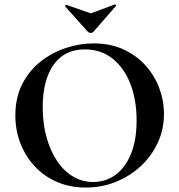

<svg xmlns="http://www.w3.org/2000/svg" viewBox="-20 -831 806 863"><path d="M366 12Q294 12 235.5 -13.5Q177 -39 135.5 -84Q94 -129 71.5 -187.5Q49 -246 49 -312Q49 -393 80.5 -454Q112 -515 164 -555.5Q216 -596 278 -616Q340 -636 401 -636Q475 -636 533.5 -609.5Q592 -583 633 -538Q674 -493 695.5 -436Q717 -379 717 -319Q717 -249 689 -189Q661 -129 612.5 -84Q564 -39 500.5 -13.5Q437 12 366 12ZM399 -13Q455 -13 499 -45Q543 -77 568.5 -139Q594 -201 594 -290Q594 -382 566 -454Q538 -526 486 -567.5Q434 -609 361 -609Q270 -609 221 -540Q172 -471 172 -349Q172 -276 189 -214.5Q206 -153 236.5 -107.5Q267 -62 308.5 -37.5Q350 -13 399 -13ZM376 -687 273 -802Q272 -805 275 -808Q278 -811 279 -809L388 -771L496 -811Q498 -812 500.5 -809Q503 -806 501 -804L399 -687Q395 -683 388 -683Q381 -683 376 -687Z"/></svg>

Font: Cormorant Garamond Light
Style: Regular
Weight: 300
Designer: Christian Thalmann (Catharsis Fonts)
Foundry: Catharsis Fonts
Version: Version 4.001